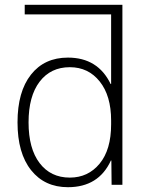

<svg xmlns="http://www.w3.org/2000/svg" viewBox="-20 -770 613 800"><path d="M443 -710H83V-750H490V0H445L444 -101H442Q391 10 263 10Q166 10 109.5 -61Q53 -132 53 -260Q53 -388 109 -459Q165 -530 263 -530Q388 -530 441 -420H443ZM271 -30Q347 -30 395 -88Q443 -146 443 -252V-268Q443 -371 395.5 -430.5Q348 -490 271 -490Q191 -490 145 -429.5Q99 -369 99 -260Q99 -151 145 -90.5Q191 -30 271 -30Z"/></svg>

Font: Mplus 1p Light
Style: Regular
Weight: 300
Version: Version 1.061